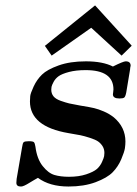

<svg xmlns="http://www.w3.org/2000/svg" viewBox="-20 -678 502 704"><path d="M40 -7.8 41 -22 61 -138.2Q63 -153.3 66.9 -156.7Q70.8 -160.2 85.9 -160.2Q101.1 -160.2 104.5 -156.5Q107.9 -152.8 109.9 -140.1Q115.7 -95.2 136.5 -69.1Q157.2 -43 179.7 -36.4Q202.1 -29.8 232.9 -29.8Q269 -29.8 296.1 -38.8Q323.2 -47.9 335.2 -58.3Q347.2 -68.8 354 -84Q360.8 -99.1 361.8 -105.5Q362.8 -111.8 362.8 -117.2Q362.8 -131.3 356 -142.1Q349.1 -152.8 339.6 -159.4Q330.1 -166 309.6 -172.6Q289.1 -179.2 275.1 -182.1Q261.2 -185.1 231 -189.9Q89.8 -213.9 89.8 -306.2Q89.8 -314.9 90.8 -325.4Q91.8 -335.9 103.5 -361.1Q115.2 -386.2 134 -404.5Q152.8 -422.9 194.8 -438Q236.8 -453.1 294.9 -453.1Q356.9 -453.1 394 -434.1Q432.1 -453.1 440.9 -453.1Q459 -453.1 459 -437Q459 -436 458.5 -434.6Q458 -433.1 457.5 -429.9Q457 -426.8 457 -423.8L442.9 -338.9Q439.9 -323.7 435.5 -320.3Q431.2 -316.9 418 -316.9Q394 -316.9 394 -332Q394 -333 395 -340.1Q396 -347.2 396 -350.1Q396 -420.9 293.9 -420.9Q258.8 -420.9 232.9 -414.1Q207 -407.2 195.1 -398.7Q183.1 -390.1 176.5 -377.7Q169.9 -365.2 168.9 -359.6Q168 -354 168 -349.1Q168 -335 176 -325Q184.1 -314.9 202.6 -308.3Q221.2 -301.8 233.6 -298.8Q246.1 -295.9 273.9 -291Q310.1 -285.2 325.4 -281.5Q340.8 -277.8 360.4 -269.5Q379.9 -261.2 397 -248Q439.9 -211.9 439.9 -159.2Q439.9 -147.9 438 -134.5Q436 -121.1 424.6 -94Q413.1 -66.9 393.1 -46.4Q373 -25.9 330.6 -10Q288.1 5.9 231 5.9Q162.1 5.9 119.1 -25.9Q116.2 -23.9 104.5 -17.6Q92.8 -11.2 89.8 -8.8Q65.9 6.3 57.1 5.9Q40 6.3 40 -7.8ZM144.5 -509.8 328.6 -658.2 462.4 -511.2V-509.8L425.8 -474.1L314.5 -576.2L169.4 -474.1Z"/></svg>

Font: CMU Serif Extra
Style: BoldSlanted
Weight: 700
Italic angle: -9.46001°
Version: Version 0.7.0